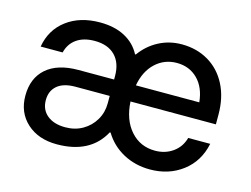

<svg xmlns="http://www.w3.org/2000/svg" viewBox="-77 -637 1012 773"><g transform="rotate(15 429.0 -250.0)"><path d="M599.2 10Q537.5 10 487.5 -17.1Q437.5 -44.2 408.3 -92.5H405Q350 9.2 210.8 9.2Q133.3 9.2 85.8 -34.2Q38.3 -77.5 38.3 -147.5Q38.3 -220.8 85 -261.7Q131.7 -302.5 218.3 -302.5H366.7V-316.7Q366.7 -371.7 336.7 -402.1Q306.7 -432.5 251.7 -432.5Q205.8 -432.5 176.7 -412.1Q147.5 -391.7 138.3 -354.2H46.7Q59.2 -426.7 114.6 -468.3Q170 -510 253.3 -510Q314.2 -510 357.1 -487.1Q400 -464.2 421.7 -422.5H425Q455 -464.2 498.8 -487.1Q542.5 -510 594.2 -510Q656.7 -510 705.4 -481.2Q754.2 -452.5 781.7 -399.2Q809.2 -345.8 809.2 -274.2V-234.2H453.3Q457.5 -158.3 497.5 -113.3Q537.5 -68.3 599.2 -68.3Q641.7 -68.3 673.3 -90.8Q705 -113.3 715.8 -152.5H807.5Q791.7 -76.7 734.6 -33.3Q677.5 10 599.2 10ZM225.8 -65.8Q266.7 -65.8 298.3 -84.2Q330 -102.5 348.3 -133.8Q366.7 -165 366.7 -203.3V-234.2H224.2Q174.2 -234.2 148.3 -212.1Q122.5 -190 122.5 -151.7Q122.5 -111.7 150.4 -88.8Q178.3 -65.8 225.8 -65.8ZM457.5 -302.5H721.7Q715.8 -363.3 681.2 -397.9Q646.7 -432.5 594.2 -432.5Q542.5 -432.5 505.4 -397.9Q468.3 -363.3 457.5 -302.5Z"/></g></svg>

Font: Funnel Sans Light
Style: Regular
Weight: 400
Version: Version 1.000